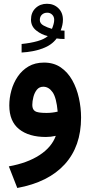

<svg xmlns="http://www.w3.org/2000/svg" viewBox="-20 -712 470 998"><path d="M315.4 -509.3Q293 -509.3 274.4 -512.2Q249 -477.5 201.2 -460Q153.3 -442.4 92.3 -439V-483.4Q137.7 -487.8 174.1 -498Q210.4 -508.3 228.5 -524.4Q195.8 -531.7 168.5 -553.5Q141.1 -575.2 141.1 -609.9Q141.1 -647 164.8 -669.7Q188.5 -692.4 224.1 -692.4Q259.8 -692.4 283.4 -669.4Q307.1 -646.5 307.1 -609.4Q307.1 -583 295.4 -553.7Q305.7 -552.7 315.4 -552.7ZM250 -562Q254.9 -573.7 258.3 -585.9Q261.7 -598.1 261.7 -608.9Q261.7 -625.5 251.2 -635.7Q240.7 -646 226.1 -646Q208.5 -646 197.8 -635.7Q187 -625.5 187 -607.9Q187 -589.8 206.8 -579.1Q226.6 -568.4 250 -562ZM270 -5.9Q243.7 0 218.8 0Q129.9 0 79.1 -40.8Q28.3 -81.5 28.3 -164.1Q28.3 -202.6 39.1 -241.7Q49.8 -280.8 72 -313.7Q94.2 -346.7 128.2 -366.7Q162.1 -386.7 209 -386.7Q259.3 -386.7 295.7 -361.8Q332 -336.9 355.5 -295.2Q378.9 -253.4 390.1 -202.6Q401.4 -151.9 401.4 -100.6Q401.4 48.8 316.4 142.1Q231.4 235.4 69.8 265.1L25.9 152.8Q122.6 135.3 185.5 94.2Q248.5 53.2 270 -5.9ZM279.8 -131.8Q273.4 -204.1 253.4 -232.7Q233.4 -261.2 205.1 -261.2Q184.1 -261.2 171.6 -245.6Q159.2 -230 153.6 -207.8Q147.9 -185.5 147.9 -166.5Q147.9 -144 161.6 -134.5Q175.3 -125 221.2 -125Q251.5 -125 279.8 -131.8Z"/></svg>

Font: Vazir FD-UI
Style: Bold-FD-UI
Weight: 700
Designer: Saber Rastikerdar
Foundry: Saber Rastikerdar
Version: Version 30.0.0